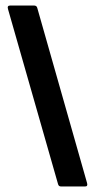

<svg xmlns="http://www.w3.org/2000/svg" viewBox="-20 -675 345 695"><path d="M201 0Q192 0 190 -9L9 -642Q5 -655 17 -655H103Q113 -655 115 -646L295 -13Q299 0 288 0Z"/></svg>

Font: Sofia Sans Extra Condensed ExtraBold
Style: Regular
Weight: 800
Designer: Botio Nikoltchev, Ani Petrova
Foundry: lettersoup
Version: Version 4.101; ttfautohint (v1.8.4.7-5d5b)